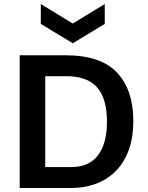

<svg xmlns="http://www.w3.org/2000/svg" viewBox="-20 -935 737 955"><path d="M78 0V-660H306Q482 -660 562.5 -573.5Q643 -487 643 -335Q643 -245 617.5 -181Q592 -117 548.5 -77Q505 -37 450.5 -18.5Q396 0 337 0ZM310 -556H205V-104H334Q424 -104 468 -163.5Q512 -223 512 -328Q512 -446 462.5 -501Q413 -556 310 -556ZM183 -915 342 -818 501 -915V-816L342 -720L183 -816Z"/></svg>

Font: Bricolage Grotesque 12pt SemiBold
Style: Regular
Weight: 600
Designer: Mathieu Triay
Foundry: Atelier Triay
Version: Version 1.001; ttfautohint (v1.8.4.7-5d5b);gftools[0.9.33.de